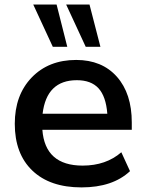

<svg xmlns="http://www.w3.org/2000/svg" viewBox="-20 -813 634 843"><path d="M337.9 9.8Q199.2 9.8 122.1 -64Q44.9 -137.7 44.9 -269.5Q44.9 -395.5 119.1 -472.7Q193.4 -549.8 314.5 -549.8Q427.7 -549.8 493.2 -476.1Q558.6 -402.3 558.6 -275.4V-243.2H166Q177.7 -85.9 342.8 -85.9Q445.3 -85.9 512.7 -144.5L550.8 -61.5Q474.6 9.8 337.9 9.8ZM126 -793H228.5L275.4 -607.4H211.9ZM167 -313.5H451.2Q445.3 -389.6 412.6 -425.3Q379.9 -460.9 317.4 -460.9Q184.6 -460.9 167 -313.5ZM270.5 -793H373L420.9 -607.4H356.4Z"/></svg>

Font: Min Sans SemiBold
Style: Regular
Weight: 600
Designer: Jinseong-Kim, NotoSansCJK, Nunito
Foundry: Jinseong-Kim
Version: Version 1.400;Glyphs 3.1.2 (3151)